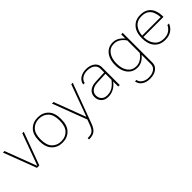

<svg xmlns="http://www.w3.org/2000/svg" viewBox="149 -1458 2665 2665"><g transform="rotate(-45 1481.5 -125.0)"><path d="M223.1 -20.5H218.3L43.5 -483.4H13.2L196.8 0H243.7L421.9 -483.4H392.6Z M698.2 -462.4Q780.8 -462.4 832.8 -408.7Q884.8 -355 884.8 -241.7Q884.8 -128.4 832.8 -74.5Q780.8 -20.5 698.2 -20.5Q615.7 -20.5 563.7 -74.5Q511.7 -128.4 511.7 -241.7Q511.7 -355 563.7 -408.7Q615.7 -462.4 698.2 -462.4ZM698.2 -487.8Q603 -487.8 542.7 -426.8Q482.4 -365.7 482.4 -241.7Q482.4 -117.7 542.7 -56.2Q603 5.4 698.2 5.4Q793.5 5.4 853.8 -56.2Q914.1 -117.7 914.1 -241.7Q914.1 -365.7 853.8 -426.8Q793.5 -487.8 698.2 -487.8Z M975.1 -483.4 1166.5 20.5 1138.2 96.2Q1122.1 138.7 1104.5 162.6Q1086.9 186.5 1061 196.5Q1035.2 206.5 994.6 206.5H986.8V232.9H994.6Q1063 232.9 1101.6 203.4Q1140.1 173.8 1166.5 102.1L1383.8 -483.4H1354.5L1185.1 -20.5H1180.2L1005.4 -483.4Z M1822.3 -349.1Q1822.3 -394 1798.3 -424.8Q1774.4 -455.6 1734.4 -471.7Q1694.3 -487.8 1646.5 -487.8Q1574.7 -487.8 1525.9 -454.1Q1477.1 -420.4 1469.7 -363.8H1498.5Q1505.9 -408.2 1546.1 -435.3Q1586.4 -462.4 1646 -462.4Q1686 -462.4 1719.5 -449.5Q1752.9 -436.5 1772.9 -411.1Q1793 -385.7 1793 -349.1V-91.8V0H1822.3ZM1821.3 -140.1 1809.1 -151.9Q1772.5 -104 1740.7 -75Q1709 -45.9 1675.5 -33.2Q1642.1 -20.5 1599.6 -20.5Q1546.4 -20.5 1515.9 -51.5Q1485.4 -82.5 1485.4 -131.8Q1485.4 -178.2 1521 -208.7Q1556.6 -239.3 1624.5 -242.7L1810.1 -251.5V-277.3L1618.7 -268.1Q1565.4 -265.6 1529.3 -247.6Q1493.2 -229.5 1474.6 -199.7Q1456.1 -169.9 1456.1 -131.8Q1456.1 -70.8 1494.1 -32.7Q1532.2 5.4 1597.2 5.4Q1662.6 5.4 1719 -29.8Q1775.4 -64.9 1821.3 -140.1Z M2185.5 237.8Q2234.9 237.8 2275.1 221.7Q2315.4 205.6 2339.4 174.8Q2363.3 144 2363.3 99.1V-483.4H2334V-391.6V99.1Q2334 154.3 2290.5 183.3Q2247.1 212.4 2185.5 212.4Q2124.5 212.4 2084 185.3Q2043.5 158.2 2036.1 113.8H2007.8Q2015.1 170.4 2063.7 204.1Q2112.3 237.8 2185.5 237.8ZM1972.2 -241.2Q1972.2 -167.5 1996.3 -112.1Q2020.5 -56.6 2064.9 -25.9Q2109.4 4.9 2169.9 4.9Q2224.6 4.9 2270 -24.2Q2315.4 -53.2 2349.6 -103L2334 -119.6Q2304.2 -75.2 2262.2 -47.9Q2220.2 -20.5 2170.9 -20.5Q2091.8 -20.5 2046.9 -80.3Q2002 -140.1 2002 -240.7Q2002 -341.8 2046.9 -402.3Q2091.8 -462.9 2170.9 -462.9Q2220.2 -462.9 2262.2 -435.8Q2304.2 -408.7 2334 -363.8L2349.6 -380.4Q2315.4 -430.2 2270.3 -459.2Q2225.1 -488.3 2170.4 -488.3Q2109.9 -488.3 2065.2 -457.3Q2020.5 -426.3 1996.3 -370.8Q1972.2 -315.4 1972.2 -241.2Z M2526.4 -239.3H2920.9Q2922.4 -311 2901.4 -367.2Q2880.4 -423.3 2833.5 -455.6Q2786.6 -487.8 2710 -487.8Q2614.7 -487.8 2556.9 -423.8Q2499 -359.9 2499 -241.7Q2499 -124.5 2556.4 -59.6Q2613.8 5.4 2714.8 5.4Q2787.1 5.4 2837.4 -27.8Q2887.7 -61 2910.2 -121.1H2878.9Q2862.8 -81.1 2821.8 -50.8Q2780.8 -20.5 2714.8 -20.5Q2622.1 -20.5 2574.5 -82Q2526.9 -143.6 2526.4 -239.3ZM2527.3 -265.1Q2532.7 -352.1 2579.3 -407.2Q2626 -462.4 2710 -462.4Q2775.9 -462.4 2814 -436Q2852.1 -409.7 2869.9 -365Q2887.7 -320.3 2891.6 -265.1Z"/></g></svg>

Font: Estedad-FD VF
Style: Regular
Weight: 100
Designer: Amin Abedi
Version: Version 7.3